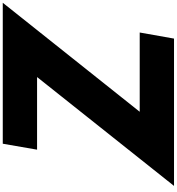

<svg xmlns="http://www.w3.org/2000/svg" viewBox="35 -1313 1278 1388"><g transform="rotate(-90 674.0 -619.0)"><path d="M1348 -1238H329L286 -990H811L24 0H1089L1133 -248H560Z"/></g></svg>

Font: Hussar Dziwak
Style: Kur
Weight: 400
Version: Version 1.022